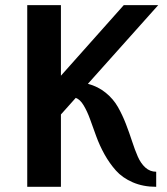

<svg xmlns="http://www.w3.org/2000/svg" viewBox="-20 -720 645 740"><path d="M214.8 0H85V-700.2H214.8V-428.2L457 -700.2H589.8L318.8 -397Q357.9 -386.7 387.5 -362.5Q417 -338.4 434.3 -307.9Q451.7 -277.3 465.1 -242.7Q478.5 -208 489 -175.5Q499.5 -143.1 511 -116.7Q522.5 -90.3 540.3 -74.2Q558.1 -58.1 582 -58.1V0Q531.7 0 491.7 -17.3Q451.7 -34.7 426.8 -62.7Q401.9 -90.8 382.8 -125Q363.8 -159.2 350.8 -195.1Q337.9 -231 326.9 -261.2Q315.9 -291.5 302.2 -314.2Q288.6 -336.9 272 -342.8L214.8 -278.8Z"/></svg>

Font: Pfennig
Style: Bold
Weight: 700
Version: Version 20120410 ; ttfautohint (v0.8)